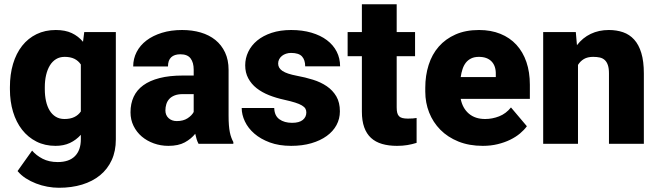

<svg xmlns="http://www.w3.org/2000/svg" viewBox="-20 -680 3110 908"><path d="M26.9 -268.1Q26.9 -328.1 41.7 -377.9Q56.6 -427.7 84.7 -463.4Q112.8 -499 153.1 -518.6Q193.4 -538.1 243.7 -538.1Q288.6 -538.1 319.6 -523.4Q350.6 -508.8 372.6 -482.4L378.4 -528.3H527.8V-20.5Q527.8 34.7 508.3 77.1Q488.8 119.6 453.4 148.7Q418 177.7 368.4 192.9Q318.8 208 258.8 208Q232.4 208 204.3 202.9Q176.3 197.8 150.4 187.7Q124.5 177.7 101.8 163.1Q79.1 148.4 63 128.9L131.8 32.2Q151.4 55.2 181.6 70.8Q211.9 86.4 252.9 86.4Q306.6 86.4 334.5 58.3Q362.3 30.3 362.3 -21.5V-42.5Q339.8 -17.6 310.5 -3.9Q281.2 9.8 242.7 9.8Q192.4 9.8 152.3 -10.5Q112.3 -30.8 84.5 -66.4Q56.6 -102.1 41.7 -151.1Q26.9 -200.2 26.9 -257.8ZM191.9 -257.8Q191.9 -228 197.5 -202.4Q203.1 -176.8 214.6 -157.7Q226.1 -138.7 243.7 -127.9Q261.2 -117.2 284.7 -117.2Q312.5 -117.2 331.5 -126.5Q350.6 -135.7 362.3 -152.8V-375Q350.6 -392.6 331.8 -401.9Q313 -411.1 285.6 -411.1Q262.7 -411.1 245.1 -400.4Q227.5 -389.6 215.8 -370.4Q204.1 -351.1 198 -325Q191.9 -298.8 191.9 -268.1Z M918.9 0Q913.6 -9.8 909.9 -21.7Q906.2 -33.7 903.3 -47.4Q884.3 -23.4 854 -6.8Q823.7 9.8 776.4 9.8Q739.7 9.8 707.3 -2Q674.8 -13.7 650.4 -34.4Q626 -55.2 611.6 -84.5Q597.2 -113.8 597.2 -148.9Q597.2 -189.9 612.1 -222.2Q627 -254.4 657.5 -276.6Q688 -298.8 734.6 -310.8Q781.2 -322.8 845.2 -322.8H896V-350.6Q896 -384.3 881.3 -403.8Q866.7 -423.3 833 -423.3Q804.7 -423.3 789.6 -409.2Q774.4 -395 774.4 -365.7H609.9Q609.9 -402.3 626.2 -434.1Q642.6 -465.8 672.9 -488.8Q703.1 -511.7 745.8 -524.9Q788.6 -538.1 841.3 -538.1Q888.7 -538.1 929 -526.4Q969.2 -514.6 998.5 -491Q1027.8 -467.3 1044.4 -431.9Q1061 -396.5 1061 -349.6V-133.3Q1061 -107.4 1062.5 -88.4Q1064 -69.3 1066.9 -54.9Q1069.8 -40.5 1074 -29.3Q1078.1 -18.1 1083.5 -8.3V0ZM815.9 -107.4Q846.7 -107.4 866.9 -120.6Q887.2 -133.8 896 -150.4V-234.9H844.2Q821.3 -234.9 805.4 -228.5Q789.6 -222.2 780 -211.4Q770.5 -200.7 766.4 -186.8Q762.2 -172.9 762.2 -157.7Q762.2 -135.3 777.3 -121.3Q792.5 -107.4 815.9 -107.4Z M1428.7 -148.4Q1428.7 -158.7 1424.1 -166.5Q1419.4 -174.3 1407.7 -181.4Q1396 -188.5 1376 -194.8Q1356 -201.2 1325.2 -208Q1286.6 -216.3 1252.7 -229.7Q1218.8 -243.2 1193.6 -262.9Q1168.5 -282.7 1154.1 -309.6Q1139.6 -336.4 1139.6 -371.1Q1139.6 -404.8 1154.1 -435.1Q1168.5 -465.3 1196.3 -488.3Q1224.1 -511.2 1264.6 -524.7Q1305.2 -538.1 1356.9 -538.1Q1410.2 -538.1 1453.1 -525.4Q1496.1 -512.7 1526.1 -490Q1556.2 -467.3 1572.3 -435.8Q1588.4 -404.3 1588.4 -366.2H1423.3Q1423.3 -396.5 1408.2 -413.1Q1393.1 -429.7 1356.4 -429.7Q1343.8 -429.7 1332.8 -426Q1321.8 -422.4 1313.5 -415.8Q1305.2 -409.2 1300.3 -399.9Q1295.4 -390.6 1295.4 -379.4Q1295.4 -357.9 1316.2 -344.2Q1336.9 -330.6 1383.3 -321.8Q1423.3 -314.5 1460.2 -303Q1497.1 -291.5 1525.4 -272.2Q1553.7 -252.9 1570.6 -224.1Q1587.4 -195.3 1587.4 -153.3Q1587.4 -118.2 1571.3 -88.4Q1555.2 -58.6 1525.1 -36.9Q1495.1 -15.1 1452.6 -2.7Q1410.2 9.8 1356.9 9.8Q1299.8 9.8 1256.1 -6.3Q1212.4 -22.5 1182.9 -48.1Q1153.3 -73.7 1138.2 -105.7Q1123 -137.7 1123 -169.4H1276.9Q1277.8 -132.8 1301.3 -116Q1324.7 -99.1 1361.3 -99.1Q1395 -99.1 1411.9 -112.8Q1428.7 -126.5 1428.7 -148.4Z M1856 -659.7V-528.3H1942.9V-414.1H1856V-172.4Q1856 -156.7 1858.6 -146.5Q1861.3 -136.2 1867.4 -130.1Q1873.5 -124 1883.8 -121.6Q1894 -119.1 1909.2 -119.1Q1923.3 -119.1 1932.6 -119.9Q1941.9 -120.6 1950.2 -122.1V-4.4Q1928.7 2.4 1906.2 6.1Q1883.8 9.8 1857.4 9.8Q1817.9 9.8 1786.9 0.7Q1755.9 -8.3 1734.6 -27.8Q1713.4 -47.4 1702.4 -78.1Q1691.4 -108.9 1691.4 -151.9V-414.1H1624V-528.3H1691.4V-659.7Z M2263.2 9.8Q2198.7 9.8 2147.9 -10.7Q2097.2 -31.2 2062.5 -66.4Q2027.8 -101.6 2009.5 -147.9Q1991.2 -194.3 1991.2 -246.6V-265.1Q1991.2 -322.8 2007.1 -372.8Q2022.9 -422.9 2054.9 -459.5Q2086.9 -496.1 2134.5 -517.1Q2182.1 -538.1 2245.6 -538.1Q2301.8 -538.1 2346.4 -520Q2391.1 -502 2422.1 -468.3Q2453.1 -434.6 2469.5 -386.7Q2485.8 -338.9 2485.8 -279.3V-212.4H2158.7Q2167.5 -168 2197.3 -142.6Q2227.1 -117.2 2274.4 -117.2Q2308.1 -117.2 2340.6 -129.9Q2373 -142.6 2396.5 -171.9L2471.7 -83Q2459 -65.4 2439.2 -48.8Q2419.4 -32.2 2393.1 -19.3Q2366.7 -6.3 2334 1.7Q2301.3 9.8 2263.2 9.8ZM2244.6 -411.1Q2223.6 -411.1 2208.5 -403.8Q2193.4 -396.5 2183.3 -383.8Q2173.3 -371.1 2167.5 -353.5Q2161.6 -335.9 2158.7 -315.4H2324.7V-328.1Q2325.7 -367.7 2304.7 -389.4Q2283.7 -411.1 2244.6 -411.1Z M2703.1 -528.3 2708.5 -466.3Q2735.4 -501.5 2773.7 -519.8Q2812 -538.1 2859.4 -538.1Q2896 -538.1 2926.5 -527.6Q2957 -517.1 2979 -492.9Q3001 -468.8 3012.9 -429.4Q3024.9 -390.1 3024.9 -332.5V0H2859.9V-333Q2859.9 -356.9 2854.7 -372.1Q2849.6 -387.2 2840.1 -396Q2830.6 -404.8 2816.7 -408Q2802.7 -411.1 2785.2 -411.1Q2758.8 -411.1 2741.5 -400.9Q2724.1 -390.6 2713.4 -373V0H2548.8V-528.3Z"/></svg>

Font: RobotoDraft
Style: Black
Weight: 900
Designer: Google
Version: Version 2.000980w3; 2014; ttfautohint (v1.1) -l 5 -r 24 -G 4